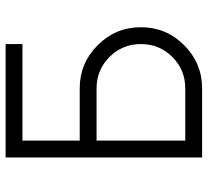

<svg xmlns="http://www.w3.org/2000/svg" viewBox="-48 -692 740 684"><g transform="rotate(-90 322.0 -350.0)"><path d="M103 -700V0H349Q439 0 503 -64Q567 -128 567 -218Q567 -308 503 -372Q439 -436 349 -436H163V-640H507V-700ZM163 -376H349Q415 -376 461 -330Q507 -284 507 -218Q507 -152 461 -106Q415 -60 349 -60H163Z"/></g></svg>

Font: Unageo Variable
Style: Regular
Weight: 300
Designer: Richard Sepsi
Foundry: Richard Sepsi
Version: Version 2.200